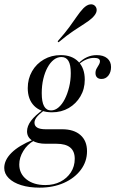

<svg xmlns="http://www.w3.org/2000/svg" viewBox="-48 -683 541 896"><path d="M137.1 192.7Q87.9 192.7 50.8 181Q13.7 169.4 -7.3 148.4Q-28.2 127.4 -28.2 100.8Q-28.2 63.7 6 29.8Q40.3 -4 105.6 -30.6L110.5 -26.6Q79.8 -9.7 60.9 21.4Q41.9 52.4 41.9 84.7Q41.9 127.4 75.4 154Q108.9 180.6 163.7 180.6Q203.2 180.6 233.9 164.9Q264.5 149.2 282.7 121.4Q300.8 93.5 300.8 58.1Q300.8 22.6 279.4 5.2Q258.1 -12.1 216.1 -12.1H166.1Q125.8 -12.1 102 -27.4Q78.2 -42.7 78.2 -70.2Q78.2 -94.4 96.8 -119.4Q115.3 -144.4 154 -171.8L158.1 -168.5Q132.3 -148.4 122.6 -135.5Q112.9 -122.6 112.9 -110.5Q112.9 -95.2 125.8 -87.5Q138.7 -79.8 165.3 -79.8H241.9Q296.8 -79.8 327.4 -52.8Q358.1 -25.8 358.1 22.6Q358.1 71 329 109.7Q300 148.4 250 170.6Q200 192.7 137.1 192.7ZM194.4 -158.9Q141.1 -158.9 111.3 -189.1Q81.5 -219.4 81.5 -271.8Q81.5 -315.3 101.6 -350.4Q121.8 -385.5 156.9 -405.6Q191.9 -425.8 235.5 -425.8Q287.9 -425.8 317.7 -395.2Q347.6 -364.5 347.6 -311.3Q347.6 -267.7 327.4 -233.5Q307.3 -199.2 273 -179Q238.7 -158.9 194.4 -158.9ZM190.3 -167.7Q208.9 -167.7 225.4 -181.9Q241.9 -196 254.4 -220.6Q266.9 -245.2 274.6 -276.6Q282.3 -308.1 282.3 -341.9Q282.3 -380.6 271.4 -398.8Q260.5 -416.9 238.7 -416.9Q219.4 -416.9 202.8 -404Q186.3 -391.1 173.8 -368.1Q161.3 -345.2 154 -314.5Q146.8 -283.9 146.8 -248.4Q146.8 -207.3 157.7 -187.5Q168.5 -167.7 190.3 -167.7ZM425.8 -314.5Q412.1 -314.5 404.8 -321.8Q397.6 -329 397.6 -341.9Q397.6 -354 403.2 -363.7Q408.9 -373.4 413.7 -381.5Q418.5 -389.5 418.5 -396.8Q418.5 -404.8 411.7 -408.9Q404.8 -412.9 391.1 -412.9Q372.6 -412.9 354.4 -405.2Q336.3 -397.6 319.4 -382.3L316.9 -386.3Q336.3 -406.5 357.7 -416.1Q379 -425.8 403.2 -425.8Q434.7 -425.8 452.4 -410.9Q470.2 -396 470.2 -370.2Q470.2 -346 457.7 -330.2Q445.2 -314.5 425.8 -314.5ZM225 -485.5 221 -490.3Q254.8 -528.2 275.4 -556.5Q296 -584.7 310.5 -606Q325 -627.4 341.1 -644.4Q357.3 -660.5 372.2 -662.5Q387.1 -664.5 396 -654.8Q404.8 -645.2 402.8 -631.5Q400.8 -617.7 383.9 -600.8Q368.5 -586.3 346 -572.2Q323.4 -558.1 294 -538.3Q264.5 -518.5 225 -485.5Z"/></svg>

Font: Playfair 144pt Light
Style: Italic
Weight: 300
Italic angle: -15.6°
Designer: Claus Eggers Sørensen
Foundry: Claus Eggers Sørensen
Version: Version 2.001;gftools[0.9.30]